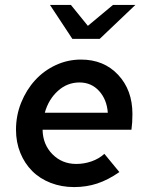

<svg xmlns="http://www.w3.org/2000/svg" viewBox="-20 -750 602 780"><path d="M465 -51Q419 -19 375 -4.5Q331 10 281 10Q230 10 186 -7Q142 -24 111 -55Q80 -86 62.5 -129Q45 -172 45 -223Q45 -281 66 -333Q87 -385 122.5 -424Q158 -463 206.5 -485.5Q255 -508 309 -508Q402 -508 460 -446Q518 -384 518 -287Q518 -268 517 -253Q516 -238 514 -223H153Q154 -163 193 -123.5Q232 -84 290 -84Q322 -84 352 -94.5Q382 -105 404 -125ZM303 -415Q253 -415 215 -380.5Q177 -346 162 -292H418Q414 -346 382.5 -380.5Q351 -415 303 -415ZM268 -730 337 -645 439 -730H530L385 -592H274L183 -730Z"/></svg>

Font: Red Hat Text Medium
Style: Italic
Weight: 500
Italic angle: -12°
Designer: Pentagram / MCKL
Foundry: Pentagram / MCKL
Version: Version 1.003; Red Hat Text Medium Italic